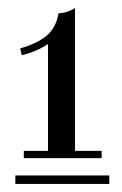

<svg xmlns="http://www.w3.org/2000/svg" viewBox="-20 -683 302 476"><path d="M99 -309V-574Q73 -556 34 -546L30 -563Q72 -575 95.5 -594.5Q119 -614 125 -650Q147 -651 166 -663V-309H232V-291H39V-309ZM18 -227V-248H251V-227Z"/></svg>

Font: Elsie Swash Caps
Style: Regular
Weight: 400
Designer: Alejandro Inler
Foundry: Alejandro Inler
Version: 1.003